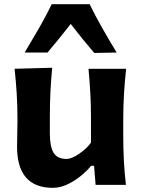

<svg xmlns="http://www.w3.org/2000/svg" viewBox="-20 -878 676 912"><path d="M231.4 14.2Q61 14.2 61 -181.6Q61 -217.8 62 -245.1Q63 -272.5 63 -301.3Q63 -377.4 59.3 -434.8Q55.7 -492.2 49.3 -551.3L228 -556.2Q222.2 -497.1 219.5 -439.9Q216.8 -382.8 216.8 -320.3V-243.7Q216.8 -183.1 234.1 -153.1Q251.5 -123 295.9 -123Q311.5 -123 332.8 -133.8Q354 -144.5 375.5 -162.1Q397 -179.7 412.1 -200.7V-320.3Q412.1 -382.8 408.9 -437.5Q405.8 -492.2 400.4 -551.3H579.1Q572.8 -492.2 569.1 -434.8Q565.4 -377.4 565.4 -301.3V-239.7Q565.4 -170.9 568.4 -115.2Q571.3 -59.6 578.1 0H434.1L426.8 -90.3H412.6Q390.6 -63.5 360.4 -39.6Q330.1 -15.6 296.9 -0.7Q263.7 14.2 231.4 14.2ZM427.7 -626.5Q369.1 -694.8 315.9 -764.2Q289.6 -730.5 262 -696.3Q234.4 -662.1 205.6 -628.4H97.2Q131.8 -686 165 -743.7Q198.2 -801.3 225.6 -857.9H405.8Q433.6 -801.3 466.3 -743.7Q499 -686 534.2 -628.4Z"/></svg>

Font: Pinar-FD Bold
Style: Regular
Weight: 700
Designer: Amin Abedi
Version: Version 3.000